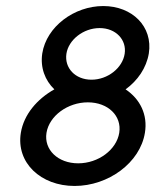

<svg xmlns="http://www.w3.org/2000/svg" viewBox="-20 -605 515 636"><path d="M49 -165C33 -66 115 11 227 11C339 11 444 -66 460 -165C470 -225 444 -277 396 -309C436 -338 465 -380 473 -428C487 -517 418 -585 322 -585C226 -585 134 -517 120 -428C113 -381 129 -339 160 -309C103 -277 59 -226 49 -165ZM134 -165C143 -221 204 -266 271 -266C338 -266 384 -221 375 -165C366 -109 306 -64 239 -64C172 -64 125 -109 134 -165ZM200 -427C207 -473 256 -512 310 -512C364 -512 400 -473 393 -427C386 -380 337 -341 283 -341C229 -341 193 -380 200 -427Z"/></svg>

Font: Charger Sport
Style: SeBdObl
Weight: 600
Designer: Jasper
Foundry: Cannot Into Space Fonts
Version: Version 1.1